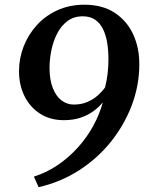

<svg xmlns="http://www.w3.org/2000/svg" viewBox="-20 -770 626 818"><path d="M144.5 27.5 124.5 -17.5Q179.5 -35 227 -67.5Q274.5 -100 312.8 -142.8Q351 -185.5 377.8 -234.8Q404.5 -284 418 -334Q402 -314 378.2 -296.5Q354.5 -279 323 -268.5Q291.5 -258 251.5 -258Q193.5 -258 150.5 -285.8Q107.5 -313.5 84.2 -360.8Q61 -408 61 -467Q61 -521 80.5 -571.5Q100 -622 136.2 -662.2Q172.5 -702.5 223.8 -726Q275 -749.5 338 -750Q417 -750 469.2 -715.2Q521.5 -680.5 547.8 -622.8Q574 -565 573.5 -496Q573.5 -407 541.8 -322.5Q510 -238 452.8 -166.5Q395.5 -95 317 -44.5Q238.5 6 144.5 27.5ZM294.5 -324.5Q327 -324.5 352.8 -335.8Q378.5 -347 397.2 -364Q416 -381 427.5 -397.5Q435 -426.5 438.5 -456.5Q442 -486.5 442 -517.5Q442 -555.5 436.5 -588.8Q431 -622 418.2 -647.2Q405.5 -672.5 384.5 -686.5Q363.5 -700.5 333 -700.5Q294 -700.5 267 -680Q240 -659.5 223.2 -626.5Q206.5 -593.5 198.8 -555.2Q191 -517 191 -481.5Q191 -430.5 204.8 -395.2Q218.5 -360 242 -342.2Q265.5 -324.5 294.5 -324.5Z"/></svg>

Font: Merriweather 48pt SemiBold
Style: Italic
Weight: 600
Italic angle: -7.8°
Designer: Eben Sorkin
Foundry: Eben Sorkin
Version: Version 2.101